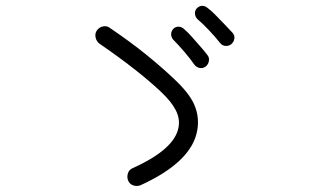

<svg xmlns="http://www.w3.org/2000/svg" viewBox="-20 -708 1040 644"><path d="M452 -87Q440 -82 427.5 -86Q415 -90 410 -102Q405 -114 409 -126.5Q413 -139 425 -144Q567 -208 579 -282Q584 -310 569.5 -338.5Q555 -367 520 -400Q444 -472 313 -562Q303 -570 300.5 -583Q298 -596 305 -606Q313 -617 326 -619.5Q339 -622 349 -614Q417 -568 469.5 -525.5Q522 -483 562 -445Q615 -396 632 -356Q649 -316 642 -273Q625 -166 452 -87ZM670 -485Q661 -478 650 -480Q639 -482 632 -491Q620 -509 598.5 -534Q577 -559 561 -575Q554 -583 554 -593Q554 -603 561 -611Q569 -619 579.5 -618.5Q590 -618 598 -610Q609 -601 623.5 -584.5Q638 -568 652.5 -551.5Q667 -535 676 -523Q683 -514 680.5 -502.5Q678 -491 670 -485ZM756 -560Q747 -553 736 -554Q725 -555 718 -564Q705 -581 682 -605.5Q659 -630 642 -644Q635 -651 634 -661.5Q633 -672 640 -680Q658 -697 678 -680Q689 -672 704 -656.5Q719 -641 734.5 -625Q750 -609 760 -598Q768 -589 766 -578Q764 -567 756 -560Z"/></svg>

Font: Zen Maru Gothic
Style: Regular
Weight: 400
Designer: Yoshimichi Ohira
Foundry: Positype
Version: Version 1.002